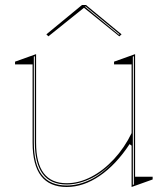

<svg xmlns="http://www.w3.org/2000/svg" viewBox="-20 -731 669 766"><path d="M246 15Q178 15 144 -29Q110 -73 110 -162V-474H40V-485L124 -515V-162Q124 -80 154.5 -40Q185 0 246 0Q295 0 344 -25.5Q393 -51 435 -96.5Q477 -142 505 -200V-474H435V-485L519 -515V-26H589V-15L505 15V-150L497 -156Q443 -74 378 -29.5Q313 15 246 15ZM514 -507 510 -505V7L514 5ZM119 -507 115 -505V-163Q115 -75 147.5 -33Q180 9 246 9Q292 9 339.5 -13.5Q387 -36 434 -87Q387 -39 339 -17Q291 5 246 5Q182 5 150.5 -37Q119 -79 119 -163ZM173 -586 165 -594 307 -711H323L465 -594L456 -586L315 -700ZM457 -594 322 -705H318L319 -704L455 -592Z"/></svg>

Font: Kalnia Glaze Thin
Style: Regular
Weight: 100
Version: Version 1.110